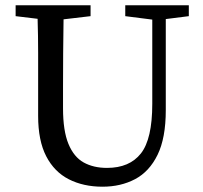

<svg xmlns="http://www.w3.org/2000/svg" viewBox="-20 -690 767 725"><path d="M453 -629V-670H693V-629L606 -618V-274Q606 -169 575 -105.5Q544 -42 490 -13.5Q436 15 367 15Q295 15 240 -13Q185 -41 154.5 -100Q124 -159 124 -252V-360Q124 -425 124 -490Q124 -555 122 -619L39 -629V-670H322V-629L220 -617Q219 -554 218.5 -489.5Q218 -425 218 -360V-281Q218 -196 238.5 -146.5Q259 -97 296 -76.5Q333 -56 384 -56Q469 -56 512 -110.5Q555 -165 555 -298V-616Z"/></svg>

Font: Source Serif 4
Style: Regular
Weight: 400
Designer: Frank Grießhammer
Foundry: Adobe
Version: Version 4.005;hotconv 1.1.0;makeotfexe 2.6.0